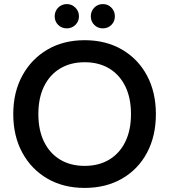

<svg xmlns="http://www.w3.org/2000/svg" viewBox="-20 -909 830 941"><path d="M395 12Q291 12 212.5 -33.5Q134 -79 89.5 -160.5Q45 -242 45 -350Q45 -457 89.5 -538.5Q134 -620 212.5 -666Q291 -712 395 -712Q499 -712 578 -666Q657 -620 700.5 -538.5Q744 -457 744 -350Q744 -242 700.5 -160.5Q657 -79 578 -33.5Q499 12 395 12ZM395 -96Q464 -96 515 -126.5Q566 -157 594 -214Q622 -271 622 -350Q622 -429 594 -486Q566 -543 515 -573.5Q464 -604 395 -604Q326 -604 275 -573.5Q224 -543 196 -486Q168 -429 168 -350Q168 -271 196 -214Q224 -157 275 -126.5Q326 -96 395 -96ZM308 -770Q282 -770 265 -787Q248 -804 248 -829Q248 -854 265 -871.5Q282 -889 308 -889Q332 -889 349.5 -871.5Q367 -854 367 -829Q367 -804 349.5 -787Q332 -770 308 -770ZM484 -770Q459 -770 442 -787Q425 -804 425 -829Q425 -854 442 -871.5Q459 -889 484 -889Q509 -889 526 -871.5Q543 -854 543 -829Q543 -804 526 -787Q509 -770 484 -770Z"/></svg>

Font: DM Sans 24pt SemiBold
Style: Regular
Weight: 600
Designer: Colophon Foundry, Jonny Pinhorn
Foundry: Colophon Foundry
Version: Version 4.004;gftools[0.9.30]